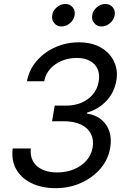

<svg xmlns="http://www.w3.org/2000/svg" viewBox="-20 -955 653 985"><path d="M265.6 10.3Q193.8 10.3 141.4 -15.4Q88.9 -41 63 -86.9Q37.1 -132.8 45.4 -193.4H138.2Q133.8 -155.3 149.7 -127.4Q165.5 -99.6 197.5 -85Q229.5 -70.3 272.9 -70.3Q319.3 -70.3 358.4 -86.2Q397.5 -102.1 423.1 -130.9Q448.7 -159.7 455.1 -198.2Q461.9 -237.8 446.5 -268.3Q431.2 -298.8 395.5 -315.9Q359.9 -333 306.2 -333H247.1L260.7 -413.1H319.3Q362.8 -413.1 398.2 -428.2Q433.6 -443.4 456.8 -471.2Q480 -499 486.3 -537.1Q492.7 -573.7 480.7 -600.8Q468.8 -627.9 441.4 -642.8Q414.1 -657.7 373.5 -657.7Q334 -657.7 298.3 -643.6Q262.7 -629.4 238.3 -602.5Q213.9 -575.7 206.5 -538.1H118.2Q129.4 -597.7 168 -642.3Q206.5 -687 263.2 -712.4Q319.8 -737.8 384.3 -737.8Q451.7 -737.8 497.8 -710.9Q543.9 -684.1 564.9 -639.6Q585.9 -595.2 577.1 -542.5Q566.9 -481.4 526.4 -438Q485.8 -394.5 426.8 -377.4L425.8 -372.6Q471.7 -365.2 500.7 -340.8Q529.8 -316.4 541.5 -279.5Q553.2 -242.7 545.4 -197.3Q535.6 -137.2 495.8 -90.6Q456.1 -43.9 396.2 -16.8Q336.4 10.3 265.6 10.3ZM501 -819.3Q477.5 -819.3 463.4 -836.4Q449.2 -853.5 453.1 -877.4Q457 -900.9 476.8 -917.7Q496.6 -934.6 520.5 -934.6Q544.4 -934.6 558.3 -917.7Q572.3 -900.9 568.4 -877.4Q564.5 -853.5 544.7 -836.4Q524.9 -819.3 501 -819.3ZM295.9 -819.3Q272 -819.3 258.1 -836.4Q244.1 -853.5 248 -877.4Q251.5 -900.9 271.5 -917.7Q291.5 -934.6 315.4 -934.6Q338.9 -934.6 352.8 -917.7Q366.7 -900.9 362.8 -877.4Q359.4 -853.5 339.6 -836.4Q319.8 -819.3 295.9 -819.3Z"/></svg>

Font: Inter 18pt
Style: Italic
Weight: 400
Italic angle: -9.3988°
Designer: Rasmus Andersson
Foundry: rsms
Version: Version 4.001;git-66647c0bb